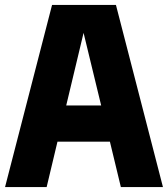

<svg xmlns="http://www.w3.org/2000/svg" viewBox="-22 -760 682 780"><path d="M-1.5 0 189.5 -740H449L640 0H469L424.5 -184.5H211.5L167.5 0ZM247 -331.5H389L317.5 -626.5Z"/></svg>

Font: Encode Sans Cnd XBd
Style: Regular
Weight: 800
Width: 3
Designer: Multiple Designers
Foundry: Impallari Type
Version: Version 3.002; ttfautohint (v1.8.3) -l 8 -r 50 -G 200 -x 14 